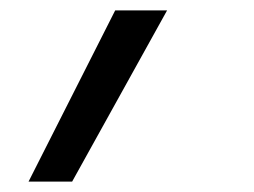

<svg xmlns="http://www.w3.org/2000/svg" viewBox="-20 -158 490 370"><path d="M35 192 202 -138H302L119 192Z"/></svg>

Font: Iosevka Custom Oblique
Style: Regular
Weight: 400
Italic angle: -9°
Designer: Belleve Invis
Foundry: Belleve Invis
Version: Version 27.0.1